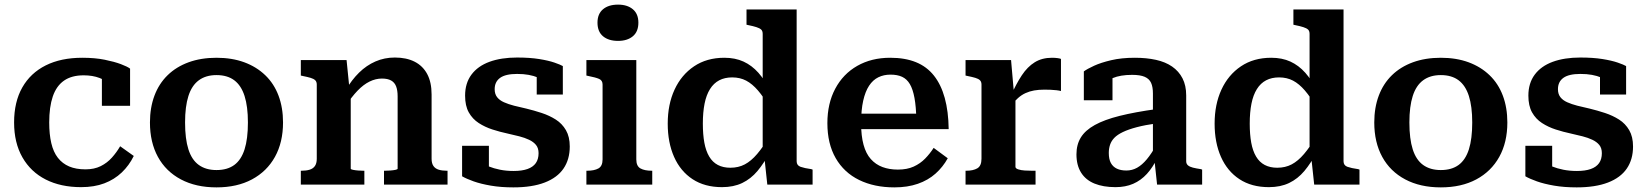

<svg xmlns="http://www.w3.org/2000/svg" viewBox="-20 -799 7124 831"><path d="M350 -66Q388 -66 416 -80Q444 -94 464.5 -117Q485 -140 500 -166L559 -124Q539 -83 507 -52.5Q475 -22 431.5 -5.5Q388 11 331 11Q243 11 178 -22Q113 -55 77 -118Q41 -181 41 -269Q41 -358 76.5 -420.5Q112 -483 178 -516Q244 -549 336 -549Q391 -549 433 -540.5Q475 -532 503 -521.5Q531 -511 543 -502V-341H421V-482Q434 -482 442 -476Q450 -470 454.5 -462Q459 -454 460 -445.5Q461 -437 459 -431Q441 -450 411 -461.5Q381 -473 342 -473Q290 -473 257 -450Q224 -427 208.5 -381.5Q193 -336 193 -269Q193 -218 202 -179.5Q211 -141 230.5 -116Q250 -91 279.5 -78.5Q309 -66 350 -66Z M1205 -269Q1205 -183 1170 -120Q1135 -57 1070.5 -22.5Q1006 12 917 12Q828 12 763 -22.5Q698 -57 663.5 -120Q629 -183 629 -269Q629 -333 648.5 -385Q668 -437 705.5 -473.5Q743 -510 796.5 -529.5Q850 -549 917 -549Q984 -549 1037 -529.5Q1090 -510 1128 -473.5Q1166 -437 1185.5 -385Q1205 -333 1205 -269ZM781 -269Q781 -198 795.5 -152.5Q810 -107 840.5 -85Q871 -63 917 -63Q964 -63 994 -85Q1024 -107 1038.5 -152.5Q1053 -198 1053 -269Q1053 -338 1038.5 -383.5Q1024 -429 994 -451.5Q964 -474 917 -474Q871 -474 840.5 -451.5Q810 -429 795.5 -383.5Q781 -338 781 -269Z M1282 0V-60H1285Q1305 -60 1320 -64.5Q1335 -69 1343 -80.5Q1351 -92 1351 -112V-433Q1351 -445 1344.5 -451.5Q1338 -458 1324.5 -462Q1311 -466 1291 -470L1282 -472V-539H1480L1492 -420L1498 -416V-69Q1498 -66 1507.5 -64Q1517 -62 1530 -61Q1543 -60 1553 -60H1557V0ZM1917 0H1642V-60H1645Q1656 -60 1669.5 -61Q1683 -62 1692 -64Q1701 -66 1701 -69V-382Q1701 -408 1694.5 -425Q1688 -442 1673 -450.5Q1658 -459 1633 -459Q1606 -459 1579.5 -446Q1553 -433 1527.5 -406.5Q1502 -380 1476 -340L1477 -410Q1502 -453 1534 -484.5Q1566 -516 1605 -533Q1644 -550 1689 -550Q1739 -550 1774.5 -532Q1810 -514 1829 -478.5Q1848 -443 1848 -390V-112Q1848 -92 1856 -80.5Q1864 -69 1879 -64.5Q1894 -60 1914 -60H1917Z M2311 -136Q2311 -158 2300 -171.5Q2289 -185 2270 -194Q2251 -203 2227.5 -209Q2204 -215 2177 -221Q2144 -228 2111.5 -238.5Q2079 -249 2052 -266.5Q2025 -284 2009 -312.5Q1993 -341 1993 -385Q1993 -439 2020.5 -476Q2048 -513 2098.5 -531.5Q2149 -550 2218 -550Q2273 -550 2313.5 -543.5Q2354 -537 2380 -528Q2406 -519 2416 -513V-390H2303V-489Q2316 -490 2324 -486.5Q2332 -483 2335.5 -476.5Q2339 -470 2339.5 -462Q2340 -454 2338 -445Q2326 -456 2308 -463.5Q2290 -471 2268 -475Q2246 -479 2218 -479Q2168 -479 2144.5 -462Q2121 -445 2121 -413Q2121 -392 2131.5 -378.5Q2142 -365 2161 -356.5Q2180 -348 2205 -341.5Q2230 -335 2258 -329Q2291 -321 2324.5 -310Q2358 -299 2385.5 -281.5Q2413 -264 2429.5 -235.5Q2446 -207 2446 -165Q2446 -109 2419 -69.5Q2392 -30 2337.5 -9Q2283 12 2202 12Q2148 12 2104.5 4.5Q2061 -3 2030 -14Q1999 -25 1980 -36V-168H2096V-37Q2079 -44 2069 -53Q2059 -62 2055.5 -71Q2052 -80 2053.5 -87.5Q2055 -95 2061 -98Q2075 -87 2096 -78.5Q2117 -70 2144 -64.5Q2171 -59 2203 -59Q2239 -59 2263 -67.5Q2287 -76 2299 -93Q2311 -110 2311 -136Z M2655 -622Q2614 -622 2590 -642Q2566 -662 2566 -701Q2566 -739 2590 -759Q2614 -779 2655 -779Q2695 -779 2719 -759Q2743 -739 2743 -701Q2743 -662 2719 -642Q2695 -622 2655 -622ZM2734 -539V-109Q2734 -80 2752 -70Q2770 -60 2801 -60H2803V0H2518V-60H2521Q2552 -60 2570 -70Q2588 -80 2588 -109V-433Q2588 -451 2573 -457.5Q2558 -464 2527 -470L2518 -472V-539Z M3428 -101Q3428 -83 3445 -77Q3462 -71 3491 -67L3497 -65V0H3301L3288 -121L3281 -115V-652Q3281 -665 3274.5 -671Q3268 -677 3254 -681.5Q3240 -686 3220 -690L3211 -692V-758H3428ZM3115 -549Q3162 -549 3198 -532.5Q3234 -516 3262.5 -484Q3291 -452 3312 -406L3310 -336Q3285 -379 3260.5 -407.5Q3236 -436 3209.5 -450Q3183 -464 3149 -464Q3117 -464 3093 -451.5Q3069 -439 3053 -413.5Q3037 -388 3029.5 -350.5Q3022 -313 3022 -264Q3022 -217 3028.5 -181.5Q3035 -146 3049.5 -121.5Q3064 -97 3087 -85Q3110 -73 3141 -73Q3176 -73 3203.5 -87.5Q3231 -102 3257 -132.5Q3283 -163 3311 -210L3312 -141Q3287 -93 3258.5 -59Q3230 -25 3192.5 -7Q3155 11 3105 11Q3030 11 2977.5 -23.5Q2925 -58 2897.5 -120Q2870 -182 2870 -264Q2870 -347 2899.5 -411Q2929 -475 2984 -512Q3039 -549 3115 -549Z M3707 -265Q3707 -211 3717.5 -172.5Q3728 -134 3749 -110.5Q3770 -87 3799.5 -76Q3829 -65 3866 -65Q3906 -65 3934.5 -78Q3963 -91 3984 -112.5Q4005 -134 4021 -159L4082 -114Q4061 -76 4029 -47.5Q3997 -19 3952.5 -3.5Q3908 12 3851 12Q3764 12 3698.5 -20Q3633 -52 3597 -114.5Q3561 -177 3561 -266Q3561 -351 3595 -415Q3629 -479 3690.5 -514Q3752 -549 3833 -549Q3897 -549 3944 -530Q3991 -511 4022 -472Q4053 -433 4069 -375Q4085 -317 4086 -240H3672V-307H3970L3946 -281Q3945 -337 3938 -375Q3931 -413 3918 -435Q3905 -457 3884.5 -466.5Q3864 -476 3834 -476Q3805 -476 3781.5 -464.5Q3758 -453 3741.5 -428Q3725 -403 3716 -363Q3707 -323 3707 -265Z M4572 -544V-405Q4565 -407 4552.5 -408.5Q4540 -410 4526.5 -410.5Q4513 -411 4500 -411Q4476 -411 4456 -407.5Q4436 -404 4418.5 -396Q4401 -388 4386 -374.5Q4371 -361 4356 -342L4354 -382Q4378 -436 4402.5 -473Q4427 -510 4458.5 -529.5Q4490 -549 4533 -549Q4546 -549 4557 -547.5Q4568 -546 4572 -544ZM4159 0V-60H4162Q4192 -60 4210 -70.5Q4228 -81 4228 -112V-433Q4228 -445 4221.5 -451.5Q4215 -458 4201.5 -462Q4188 -466 4168 -470L4159 -472V-539H4356L4369 -390L4375 -394V-77Q4375 -70 4387 -66Q4399 -62 4415.5 -61Q4432 -60 4447 -60H4462V0Z M4986 -327V-265Q4936 -258 4900 -248.5Q4864 -239 4840 -227.5Q4816 -216 4803 -202.5Q4790 -189 4784.5 -172.5Q4779 -156 4779 -137Q4779 -110 4788 -93.5Q4797 -77 4814 -69Q4831 -61 4855 -61Q4880 -61 4901.5 -73Q4923 -85 4943.5 -109.5Q4964 -134 4985 -172L4990 -117Q4970 -75 4944 -46.5Q4918 -18 4884.5 -3.5Q4851 11 4808 11Q4755 11 4717 -4.5Q4679 -20 4659 -52Q4639 -84 4639 -131Q4639 -173 4658 -204Q4677 -235 4718.5 -258Q4760 -281 4826 -297.5Q4892 -314 4986 -327ZM4988 0 4976 -112 4970 -113V-394Q4970 -423 4962 -440.5Q4954 -458 4934.5 -466.5Q4915 -475 4880 -475Q4829 -475 4796 -461Q4763 -447 4749 -431Q4744 -437 4745 -445.5Q4746 -454 4752 -461.5Q4758 -469 4769 -474.5Q4780 -480 4795 -481V-365H4671V-490Q4686 -501 4715.5 -514.5Q4745 -528 4789.5 -538.5Q4834 -549 4892 -549Q4942 -549 4983 -540Q5024 -531 5053 -511Q5082 -491 5098 -460Q5114 -429 5114 -386V-101Q5114 -90 5121.5 -83.5Q5129 -77 5143 -73.5Q5157 -70 5177 -67L5183 -65V0Z M5795 -101Q5795 -83 5812 -77Q5829 -71 5858 -67L5864 -65V0H5668L5655 -121L5648 -115V-652Q5648 -665 5641.5 -671Q5635 -677 5621 -681.5Q5607 -686 5587 -690L5578 -692V-758H5795ZM5482 -549Q5529 -549 5565 -532.5Q5601 -516 5629.5 -484Q5658 -452 5679 -406L5677 -336Q5652 -379 5627.5 -407.5Q5603 -436 5576.5 -450Q5550 -464 5516 -464Q5484 -464 5460 -451.5Q5436 -439 5420 -413.5Q5404 -388 5396.5 -350.5Q5389 -313 5389 -264Q5389 -217 5395.5 -181.5Q5402 -146 5416.5 -121.5Q5431 -97 5454 -85Q5477 -73 5508 -73Q5543 -73 5570.5 -87.5Q5598 -102 5624 -132.5Q5650 -163 5678 -210L5679 -141Q5654 -93 5625.5 -59Q5597 -25 5559.5 -7Q5522 11 5472 11Q5397 11 5344.5 -23.5Q5292 -58 5264.5 -120Q5237 -182 5237 -264Q5237 -347 5266.5 -411Q5296 -475 5351 -512Q5406 -549 5482 -549Z M6504 -269Q6504 -183 6469 -120Q6434 -57 6369.5 -22.5Q6305 12 6216 12Q6127 12 6062 -22.5Q5997 -57 5962.5 -120Q5928 -183 5928 -269Q5928 -333 5947.5 -385Q5967 -437 6004.5 -473.5Q6042 -510 6095.5 -529.5Q6149 -549 6216 -549Q6283 -549 6336 -529.5Q6389 -510 6427 -473.5Q6465 -437 6484.5 -385Q6504 -333 6504 -269ZM6080 -269Q6080 -198 6094.5 -152.5Q6109 -107 6139.5 -85Q6170 -63 6216 -63Q6263 -63 6293 -85Q6323 -107 6337.5 -152.5Q6352 -198 6352 -269Q6352 -338 6337.5 -383.5Q6323 -429 6293 -451.5Q6263 -474 6216 -474Q6170 -474 6139.5 -451.5Q6109 -429 6094.5 -383.5Q6080 -338 6080 -269Z M6913 -136Q6913 -158 6902 -171.5Q6891 -185 6872 -194Q6853 -203 6829.5 -209Q6806 -215 6779 -221Q6746 -228 6713.5 -238.5Q6681 -249 6654 -266.5Q6627 -284 6611 -312.5Q6595 -341 6595 -385Q6595 -439 6622.5 -476Q6650 -513 6700.5 -531.5Q6751 -550 6820 -550Q6875 -550 6915.5 -543.5Q6956 -537 6982 -528Q7008 -519 7018 -513V-390H6905V-489Q6918 -490 6926 -486.5Q6934 -483 6937.5 -476.5Q6941 -470 6941.5 -462Q6942 -454 6940 -445Q6928 -456 6910 -463.5Q6892 -471 6870 -475Q6848 -479 6820 -479Q6770 -479 6746.5 -462Q6723 -445 6723 -413Q6723 -392 6733.5 -378.5Q6744 -365 6763 -356.5Q6782 -348 6807 -341.5Q6832 -335 6860 -329Q6893 -321 6926.5 -310Q6960 -299 6987.5 -281.5Q7015 -264 7031.5 -235.5Q7048 -207 7048 -165Q7048 -109 7021 -69.5Q6994 -30 6939.5 -9Q6885 12 6804 12Q6750 12 6706.5 4.5Q6663 -3 6632 -14Q6601 -25 6582 -36V-168H6698V-37Q6681 -44 6671 -53Q6661 -62 6657.5 -71Q6654 -80 6655.5 -87.5Q6657 -95 6663 -98Q6677 -87 6698 -78.5Q6719 -70 6746 -64.5Q6773 -59 6805 -59Q6841 -59 6865 -67.5Q6889 -76 6901 -93Q6913 -110 6913 -136Z"/></svg>

Font: Roboto Serif SemiBold
Style: Regular
Weight: 600
Designer: Greg Gazdowicz
Foundry: Commercial Type
Version: Version 1.008